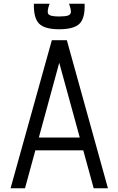

<svg xmlns="http://www.w3.org/2000/svg" viewBox="-20 -1017 640 1037"><path d="M37 0 260 -800H341L563 0H486L300 -678L115 0ZM134 -205 152 -274H448L466 -205ZM299 -859Q221 -859 191 -889.5Q161 -920 163 -997H248Q232 -955 241 -941.5Q250 -928 299 -928Q334 -928 348.5 -933.5Q363 -939 363 -954Q363 -969 353 -997H437Q440 -920 410 -889.5Q380 -859 299 -859Z"/></svg>

Font: Victor Mono
Style: Regular
Weight: 400
Monospace: yes
Designer: Rune Bjørnerås
Version: Version 1.561;gftools[0.9.30]